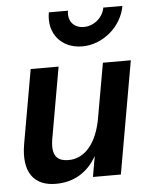

<svg xmlns="http://www.w3.org/2000/svg" viewBox="-54 -788 686 850"><g transform="rotate(-5 289.5 -363.5)"><path d="M160 16C243 16 304 -24 342 -92L326 0H450L538 -500H414L369 -246C344 -127 284 -84 226 -84C186 -84 147 -98 161 -182L217 -500H93L35 -171C14 -48 63 16 160 16ZM195 -743C178 -649 238 -580 330 -580C419 -580 505 -649 522 -743H437C429 -697 387 -665 344 -665C300 -665 272 -697 280 -743Z"/></g></svg>

Font: Uncut Sans Semibold
Style: Italic
Weight: 600
Italic angle: -10°
Designer: Kasper Nordkvist
Foundry: Uncut Type
Version: Version 1.111;FEAKit 1.0